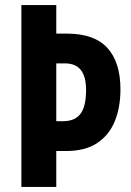

<svg xmlns="http://www.w3.org/2000/svg" viewBox="-20 -734 515 754"><path d="M453 -383Q453 -313 431 -258.5Q409 -204 362 -172.5Q315 -141 240 -141H201V0H64V-714H201V-602H243Q350 -602 401.5 -546Q453 -490 453 -383ZM227 -258Q274 -258 296 -287Q318 -316 318 -381Q318 -485 236 -485H201V-258Z"/></svg>

Font: Noto Sans Myanmar ExtraCondensed
Style: Bold
Weight: 700
Width: 2
Designer: Monotype Design Team
Foundry: Monotype Imaging Inc.
Version: Version 2.107; ttfautohint (v1.8.4.7-5d5b)